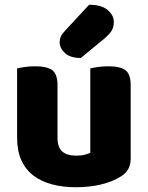

<svg xmlns="http://www.w3.org/2000/svg" viewBox="-20 -772 622 808"><path d="M52 -484Q63 -487 83.5 -490Q104 -493 128 -493Q178 -493 200 -476.5Q222 -460 222 -413V-193Q222 -152 242 -134.5Q262 -117 300 -117Q323 -117 337.5 -121Q352 -125 360 -129V-484Q371 -487 391.5 -490Q412 -493 436 -493Q486 -493 508 -476.5Q530 -460 530 -413V-104Q530 -54 488 -29Q453 -7 404.5 4.5Q356 16 299 16Q245 16 199.5 4Q154 -8 121 -33Q88 -58 70 -97.5Q52 -137 52 -193ZM355 -752Q407 -752 433 -730Q459 -708 459 -680Q459 -657 449 -641.5Q439 -626 415 -606L320 -528Q275 -528 253 -549Q231 -570 231 -594Q231 -606 235.5 -617Q240 -628 254 -643Z"/></svg>

Font: Baloo Bhai 2 ExtraBold
Style: Regular
Weight: 800
Designer: Supriya Tembe, Noopur Datye and Ek Type
Foundry: Ek Type
Version: Version 1.640;PS 1.000;hotconv 16.6.51;makeotf.lib2.5.65220;